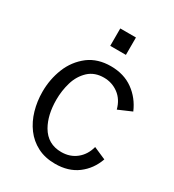

<svg xmlns="http://www.w3.org/2000/svg" viewBox="-174 -807 834 918"><g transform="rotate(30 243.5 -348.0)"><path d="M271.5 10Q215.5 10 173.5 -11.8Q131.5 -33.5 103.5 -71.2Q75.5 -109 61.5 -157.5Q47.5 -206 47.5 -259Q47.5 -327.5 72 -389Q96.5 -450.5 149 -491Q199 -528 270.5 -528Q343 -528 394 -491.2Q445 -454.5 471 -393.5L398 -362Q385 -411.5 349.5 -437.8Q314 -464 269 -464Q218.5 -464 185.5 -434Q151.5 -402 137.8 -355.2Q124 -308.5 124 -259Q124 -174.5 156.5 -118Q194 -53.5 269 -53.5Q317 -53.5 351.2 -80.8Q385.5 -108 398 -155.5L465.5 -126Q443.5 -64 394 -27Q344.5 10 271.5 10ZM305 -610.5H218.5V-706.5H305Z"/></g></svg>

Font: Acari Sans
Style: Regular
Weight: 400
Designer: Alfredo Marco Pradil and Stefan Peev (font) & Cristiano Sobral (main changes)
Foundry: Alfredo Marco Pradil and Stefan Peev (font) & Cristiano Sobral (main changes)
Version: Version 1.063; ttfautohint (v1.8.3)